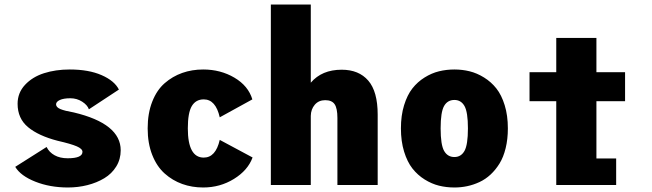

<svg xmlns="http://www.w3.org/2000/svg" viewBox="-20 -820 2890 851"><path d="M281 11Q201.5 11 136.5 -14.8Q71.5 -40.5 47.5 -80.5L186.5 -168.5Q198 -145 222 -131.8Q246 -118.5 280 -118.5Q345.5 -118.5 345.5 -147Q345.5 -160.5 320 -171.5Q294.5 -182.5 235.5 -196Q150.5 -218 104.2 -256.5Q58 -295 58 -360Q58 -408.5 90.8 -443.8Q123.5 -479 175 -495.5Q226.5 -512 289 -512Q373 -512 430.2 -487Q487.5 -462 507 -423L374 -335.5Q367.5 -354.5 344 -369.5Q320.5 -384.5 292 -384.5Q262 -384.5 245.2 -376.8Q228.5 -369 228.5 -357.5Q228.5 -344.5 247.8 -336.5Q267 -328.5 307.5 -321.5Q515 -272 515 -154Q515 -114 495.2 -82Q475.5 -50 442.2 -30Q409 -10 367.5 0.5Q326 11 281 11Z M1099.5 -122Q1078.5 -65 1017 -27Q955.5 11 880.5 11Q831 11 787.8 -4.5Q744.5 -20 709.8 -51Q675 -82 654.8 -133.2Q634.5 -184.5 634.5 -251Q634.5 -318 654.8 -369.5Q675 -421 709.8 -451.2Q744.5 -481.5 787.8 -496.8Q831 -512 880.5 -512Q957.5 -512 1019 -475.8Q1080.5 -439.5 1098.5 -379.5L954 -300Q936 -379.5 883 -379.5Q848 -379.5 830.2 -350Q812.5 -320.5 812.5 -251Q812.5 -121.5 883 -121.5Q936 -121.5 954 -200Z M1180.5 0V-800H1357.5V-453.5Q1406.5 -511 1494.5 -511Q1570.5 -511 1612.2 -462.8Q1654 -414.5 1654 -312V0H1475.5V-297Q1475.5 -340 1463.2 -358Q1451 -376 1421.5 -376Q1392.5 -376 1375.2 -355.8Q1358 -335.5 1357.5 -306.5V0Z M1994 11Q1958.5 11 1926 3Q1893.5 -5 1862.2 -24.5Q1831 -44 1808 -73.2Q1785 -102.5 1771 -148.2Q1757 -194 1757 -251Q1757 -308 1771 -353.5Q1785 -399 1807.8 -428Q1830.5 -457 1861.8 -476.5Q1893 -496 1925.8 -504Q1958.5 -512 1994 -512Q2029 -512 2061.5 -504Q2094 -496 2125.5 -476.5Q2157 -457 2180 -428Q2203 -399 2217 -353.5Q2231 -308 2231 -251Q2231 -203 2221.2 -163.2Q2211.5 -123.5 2194.2 -95.5Q2177 -67.5 2154.5 -46.5Q2132 -25.5 2105 -13Q2078 -0.5 2050.5 5.2Q2023 11 1994 11ZM1994 -124Q2023.5 -124 2038.8 -151.2Q2054 -178.5 2054 -251Q2054 -323 2038.8 -350Q2023.5 -377 1994 -377Q1963.5 -377 1948.2 -350Q1933 -323 1933 -251Q1933 -178 1948.5 -151Q1964 -124 1994 -124Z M2623.5 -117.5H2711V0H2445.5V-371.5H2327V-500H2445.5V-652H2623.5V-500H2750.5V-371.5H2623.5Z"/></svg>

Font: League Mono Narrow ExtraBold
Style: Regular
Weight: 800
Width: 3
Designer: Tyler Finck
Foundry: The League of Moveable Type / Tyler Finck
Version: Version 2.210